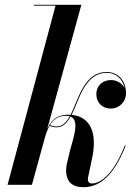

<svg xmlns="http://www.w3.org/2000/svg" viewBox="-20 -770 556 800"><path d="M503.5 -162.5 500 -164C457 -53.5 404.5 -5.5 362.5 -5.5C352 -5.5 346 -13 346 -21.5C346 -23.5 346.5 -28.5 347 -31L366.5 -124C386 -238.5 341 -285.5 278 -291.5C288 -310 297 -333 307.5 -358.5C334.5 -423.5 369 -466.5 424 -466.5C464.5 -466.5 491.5 -440 499 -402.5C489.5 -423.5 465.5 -436.5 442.5 -436.5C407 -436.5 381.5 -412 381.5 -378.5C381.5 -339.5 408.5 -317.5 442 -317.5C474.5 -317.5 505 -343.5 505 -382C505 -432 474 -470 424 -470C367 -470 332.5 -428 303.5 -359.5C293 -334.5 284 -311 274 -291.5C271 -292 267.5 -292 264.5 -292C232 -292 199.5 -282 177 -233.5L319 -750H121V-746.5H211.5L11.5 0H113L168 -200C172.5 -215.5 178.5 -232 187 -246.5C191.5 -243 202.5 -239.5 215.5 -239.5C241.5 -239.5 259 -257 274 -284.5C313.5 -267.5 285 -194.5 272 -143.5L259.5 -91.5C257 -82.5 255.5 -68.5 255.5 -60.5C255.5 -12 281.5 10 327.5 10C404 10 459 -51 503.5 -162.5ZM254.5 -287.5C261 -287.5 266 -287 270.5 -285.5C256.5 -260 240 -243 215.5 -243C202.5 -243 195 -246 188.5 -249.5C202.5 -271.5 222.5 -287.5 254.5 -287.5Z"/></svg>

Font: Bodoni* 48pt Medium
Style: Italic
Weight: 500
Italic angle: -13°
Version: Version 2.3